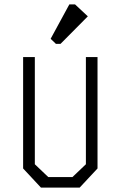

<svg xmlns="http://www.w3.org/2000/svg" viewBox="-20 -852 540 872"><path d="M294.9 -832H320.8L378.9 -777.8L254.9 -652.8H233.9L210 -675.8ZM422.9 -86.9 341.8 0H166L85 -86.9V-592.8H138.2V-106L199.2 -47.9H309.1L370.1 -106V-592.8H422.9Z"/></svg>

Font: Steps Mono
Style: Regular
Weight: 400
Width: 3
Version: Version 1.000;PS 001.000;hotconv 1.0.70;makeotf.lib2.5.58329